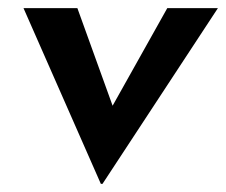

<svg xmlns="http://www.w3.org/2000/svg" viewBox="-20 -443 558 474"><path d="M518 -423 233 11H229L38 -423H171L258 -182L393 -423Z"/></svg>

Font: Josefin Sans SemiBold
Style: Italic
Weight: 600
Italic angle: -7°
Designer: Santiago Orozco
Foundry: Typemade
Version: Version 2.000